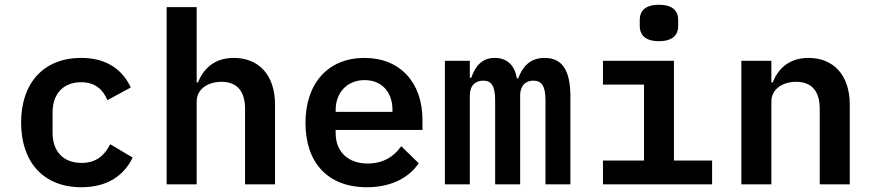

<svg xmlns="http://www.w3.org/2000/svg" viewBox="-20 -770 3641 802"><path d="M320 12.1C431.1 12.1 499.3 -39.1 534.1 -111.9L440.3 -167.6C416.9 -121.1 382.1 -89.5 321 -89.5C242.2 -89.5 199.6 -139.6 199.6 -215.2V-300.8C199.6 -376.4 242.9 -426.5 318.9 -426.5C377.1 -426.5 410.5 -396 428.6 -351.6L526.3 -404.5C492.2 -477.6 427.6 -528.1 318.9 -528.1C163 -528.1 68.2 -424 68.2 -258.2C68.2 -92.3 161.9 12.1 320 12.1Z M676.1 0H801.5V-345.5C801.5 -401.3 853 -428.3 904.8 -428.3C969.8 -428.3 1003.6 -389.6 1003.6 -315V0H1128.9V-333.1C1128.9 -458.1 1059.3 -528.1 957 -528.1C873.6 -528.1 829.2 -481.2 806.8 -425.4H801.5V-740.1H676.1Z M1512.4 12.1C1620.7 12.1 1692.1 -32.7 1729 -88.1L1655.9 -159.4C1625.7 -115.4 1579.5 -87 1516 -87C1431.1 -87 1382.1 -138.8 1382.1 -213.4V-227.3H1744.7V-269.2C1744.7 -425.1 1651.3 -528.1 1502.5 -528.1C1352.3 -528.1 1256 -424 1256 -256.4C1256 -92 1348 12.1 1512.4 12.1ZM1382.1 -302.6V-310.4C1382.1 -384.2 1430.8 -435.4 1502.8 -435.4C1573.9 -435.4 1619.3 -386.7 1619.3 -311.4V-302.6Z M1942.5 0V-371.4C1942.5 -413.4 1966.6 -433.2 1998.9 -433.2C2031.6 -433.2 2048.3 -412.3 2048.3 -351.2V0H2152.7V-371.4C2152.7 -413.4 2176.8 -433.2 2207.4 -433.2C2241.5 -433.2 2258.5 -412.3 2258.5 -351.2V0H2362.6V-365.4C2362.6 -472.3 2331.3 -528.1 2255 -528.1C2192.1 -528.1 2161.9 -489.3 2144.5 -442.5H2139.2C2130 -496.4 2099.1 -528.1 2046.5 -528.1C1991.1 -528.1 1964.5 -490.8 1948.5 -445.3H1942.5V-516H1838.4V0Z M2732.6 -598C2791.9 -598 2812.9 -626.1 2812.9 -661.6V-686.4C2812.9 -722.7 2791.9 -750 2732.6 -750C2673.3 -750 2652.3 -722.7 2652.3 -686.4V-661.6C2652.3 -626.1 2673.3 -598 2732.6 -598ZM2498.6 0H2954.5V-99.4H2795.1V-516H2498.6V-416.5H2670.1V-99.4H2498.6Z M3202.1 0V-345.5C3202.1 -401.3 3253.6 -428.3 3305.4 -428.3C3370.4 -428.3 3404.1 -389.6 3404.1 -315V0H3529.5V-333.1C3529.5 -458.1 3459.9 -528.1 3357.6 -528.1C3274.1 -528.1 3229.8 -481.2 3207.4 -425.4H3202.1V-516H3076.7V0Z"/></svg>

Font: Margiela Mono SemiBold
Style: Regular
Weight: 600
Designer: Mike Abbink, Paul van der Laan, Pieter van Rosmalen
Foundry: Bold Monday
Version: Version 2.003 2021